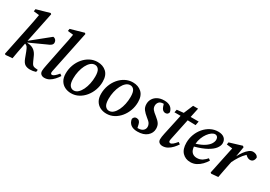

<svg xmlns="http://www.w3.org/2000/svg" viewBox="15 -1560 3382 2405"><g transform="rotate(30 1706.0 -358.0)"><path d="M31 -2 124 -452Q133 -498 142 -543Q151 -588 158 -634L78 -643L83 -676L272 -730L285 -719L195 -283L449 -488Q472 -486 486 -469.5Q500 -453 500 -431Q500 -410 483 -394.5Q466 -379 428 -365L200 -261L234 -257Q280 -250 309.5 -225Q339 -200 357 -159L387 -92Q401 -60 414 -49Q427 -38 448 -36L488 -32L483 0Q441 14 400 14Q359 14 329.5 -3Q300 -20 279 -75L248 -158Q232 -199 220.5 -215Q209 -231 186 -238L181 -213Q169 -155 159.5 -104Q150 -53 141 0L43 8Z M607 14Q578 14 559 -2Q540 -18 540 -49Q540 -64 543.5 -86Q547 -108 554 -143L616 -452Q626 -497 635 -542.5Q644 -588 651 -634L571 -643L576 -676L767 -730L780 -719L660 -138Q656 -121 654 -108.5Q652 -96 652 -88Q652 -78 658.5 -72Q665 -66 673 -66Q701 -66 756 -133L783 -113Q763 -82 736.5 -52.5Q710 -23 678 -4.5Q646 14 607 14Z M993 14Q943 14 902 -6.5Q861 -27 837 -67.5Q813 -108 813 -169Q813 -234 834.5 -292.5Q856 -351 894 -396Q932 -441 982 -467Q1032 -493 1090 -493Q1167 -493 1217 -447.5Q1267 -402 1267 -310Q1267 -246 1246 -188Q1225 -130 1187.5 -84.5Q1150 -39 1100.5 -12.5Q1051 14 993 14ZM1005 -33Q1038 -33 1065.5 -58Q1093 -83 1113 -124.5Q1133 -166 1143.5 -216.5Q1154 -267 1154 -318Q1154 -389 1133 -417.5Q1112 -446 1078 -446Q1045 -446 1017.5 -422Q990 -398 969.5 -357.5Q949 -317 937.5 -266Q926 -215 926 -162Q926 -91 948.5 -62Q971 -33 1005 -33Z M1504 14Q1454 14 1413 -6.5Q1372 -27 1348 -67.5Q1324 -108 1324 -169Q1324 -234 1345.5 -292.5Q1367 -351 1405 -396Q1443 -441 1493 -467Q1543 -493 1601 -493Q1678 -493 1728 -447.5Q1778 -402 1778 -310Q1778 -246 1757 -188Q1736 -130 1698.5 -84.5Q1661 -39 1611.5 -12.5Q1562 14 1504 14ZM1516 -33Q1549 -33 1576.5 -58Q1604 -83 1624 -124.5Q1644 -166 1654.5 -216.5Q1665 -267 1665 -318Q1665 -389 1644 -417.5Q1623 -446 1589 -446Q1556 -446 1528.5 -422Q1501 -398 1480.5 -357.5Q1460 -317 1448.5 -266Q1437 -215 1437 -162Q1437 -91 1459.5 -62Q1482 -33 1516 -33Z M1952 14Q1891 14 1856.5 -13Q1822 -40 1815 -89Q1819 -107 1831.5 -118Q1844 -129 1862 -129Q1909 -129 1922 -75L1933 -26Q1935 -26 1938 -26Q1941 -26 1943 -26Q1987 -26 2012 -47Q2037 -68 2037 -102Q2037 -126 2023.5 -148Q2010 -170 1970 -200Q1930 -232 1905 -264Q1880 -296 1880 -344Q1880 -385 1901 -419Q1922 -453 1961 -473Q2000 -493 2054 -493Q2166 -493 2187 -400Q2179 -362 2140 -362Q2121 -362 2105 -375Q2089 -388 2079 -416L2067 -453H2065Q2019 -453 2000 -430Q1981 -407 1981 -377Q1981 -346 1999 -323.5Q2017 -301 2058 -270Q2103 -235 2122 -206Q2141 -177 2141 -133Q2141 -72 2091.5 -29Q2042 14 1952 14Z M2316 14Q2288 14 2268.5 -1Q2249 -16 2249 -46Q2249 -77 2261 -132L2325 -428H2236L2245 -470L2341 -480L2398 -615H2470L2441 -479H2557L2546 -421L2430 -424L2370 -138Q2366 -121 2364 -108.5Q2362 -96 2362 -88Q2362 -78 2368.5 -72Q2375 -66 2383 -66Q2400 -66 2420 -82.5Q2440 -99 2468 -133L2496 -113Q2476 -82 2448.5 -52.5Q2421 -23 2387.5 -4.5Q2354 14 2316 14Z M2816 -445Q2794 -445 2768.5 -427Q2743 -409 2720 -377.5Q2697 -346 2681 -305Q2665 -264 2662 -219Q2738 -243 2781.5 -272.5Q2825 -302 2843.5 -333Q2862 -364 2862 -391Q2862 -417 2849 -431Q2836 -445 2816 -445ZM2718 14Q2647 14 2601.5 -33.5Q2556 -81 2556 -173Q2556 -236 2577.5 -293.5Q2599 -351 2637.5 -396Q2676 -441 2726.5 -467Q2777 -493 2835 -493Q2892 -493 2923 -466.5Q2954 -440 2954 -393Q2954 -357 2925 -318Q2896 -279 2832 -243Q2768 -207 2662 -178Q2667 -123 2693.5 -97.5Q2720 -72 2763 -72Q2809 -72 2842.5 -95Q2876 -118 2898 -145L2924 -126Q2903 -90 2872 -58Q2841 -26 2802.5 -6Q2764 14 2718 14Z M3006 -2 3089 -398 3006 -407 3011 -440 3189 -494 3205 -481 3181 -337Q3203 -380 3229 -415Q3255 -450 3283 -471.5Q3311 -493 3339 -493Q3363 -493 3382.5 -483.5Q3402 -474 3412 -454Q3412 -424 3396.5 -404Q3381 -384 3352 -384Q3319 -384 3285 -418Q3246 -381 3217 -336.5Q3188 -292 3165 -244L3158 -212Q3147 -159 3137 -106.5Q3127 -54 3117 0L3019 8Z"/></g></svg>

Font: Source Serif 4 Semibold
Style: Italic
Weight: 600
Italic angle: -12°
Designer: Frank Grießhammer
Foundry: Adobe
Version: Version 4.005;hotconv 1.1.0;makeotfexe 2.6.0